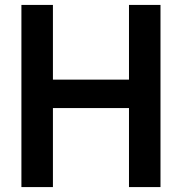

<svg xmlns="http://www.w3.org/2000/svg" viewBox="-20 -760 739 780"><path d="M67 0V-740H195V-436.5H504V-740H632V0H504V-321H195V0Z"/></svg>

Font: Encode Sans SmCnd SmBold
Style: Regular
Weight: 600
Width: 4
Designer: Multiple Designers
Foundry: Impallari Type
Version: Version 3.002; ttfautohint (v1.8.3) -l 8 -r 50 -G 200 -x 14 